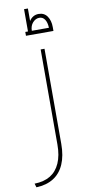

<svg xmlns="http://www.w3.org/2000/svg" viewBox="-100 -697 441 984"><g transform="rotate(-10 120.0 -205.0)"><path d="M0 230Q49 229 82 209Q115 189 132.5 149.5Q150 110 150 53V-442H170V53Q170 115 151 158.5Q132 202 95.5 225Q59 248 6 250ZM88 -524V-544H102V-660H122V-595Q130 -608 142.5 -615.5Q155 -623 171 -623Q200 -623 215.5 -600.5Q231 -578 231 -544V-524ZM122 -544H211Q210 -572 199.5 -587.5Q189 -603 171 -603Q152 -603 137 -586.5Q122 -570 122 -544Z"/></g></svg>

Font: Alexandria Thin
Style: Regular
Weight: 250
Designer: Mohamed Gaber
Foundry: Kief Type Foundry
Version: Version 5.100